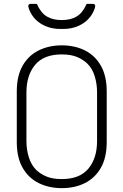

<svg xmlns="http://www.w3.org/2000/svg" viewBox="-20 -955 640 995"><path d="M300 -720Q367 -720 419.5 -694Q472 -668 502.5 -615Q533 -562 533 -481V-219Q533 -138 502.5 -85Q472 -32 419.5 -6Q367 20 300 20Q234 20 181 -6Q128 -32 97.5 -85Q67 -138 67 -219V-481Q67 -562 97.5 -615Q128 -668 181 -694Q234 -720 300 -720ZM117 -224Q117 -179 129.5 -139.5Q142 -100 168 -74Q190 -53 221.5 -40Q253 -27 300 -27Q393 -27 438 -81Q483 -135 483 -224V-476Q483 -521 470.5 -561Q458 -601 432 -626Q410 -647 378.5 -660Q347 -673 300 -673Q207 -673 162 -619Q117 -565 117 -476ZM429 -935H460Q479 -935 471 -912Q454 -862 410 -833.5Q366 -805 307 -805H293Q234 -805 190 -833.5Q146 -862 129 -912Q121 -935 140 -935H171Q191 -889 222 -870Q253 -851 300 -851Q347 -851 378 -870Q409 -889 429 -935Z"/></svg>

Font: Recursive Mn Lnr St Lt
Style: Regular
Weight: 300
Monospace: yes
Version: Version 1.079;hotconv 1.0.112;makeotfexe 2.5.65598; ttfautoh